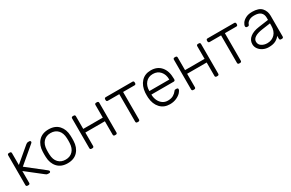

<svg xmlns="http://www.w3.org/2000/svg" viewBox="124 -1588 4021 2656"><g transform="rotate(-30 2134.0 -260.0)"><path d="M458 -40Q471 -30 471 -20Q471 -11 465.5 -5.5Q460 0 451 0H433Q419 0 412 -3Q405 -6 391 -17L142 -212V-22Q142 -12 136 -6Q130 0 120 0H103Q93 0 87 -6Q81 -12 81 -22V-498Q81 -508 87 -514Q93 -520 103 -520H120Q130 -520 136 -514Q142 -508 142 -498V-308L373 -503Q389 -515 395 -517.5Q401 -520 415 -520H431Q440 -520 445.5 -514.5Q451 -509 451 -500Q451 -489 438 -480L178 -260Z M519 0ZM965 -260Q965 -228 964 -218Q961 -117 903.5 -53.5Q846 10 742 10Q638 10 580.5 -53.5Q523 -117 520 -218L519 -260L520 -302Q523 -403 580.5 -466.5Q638 -530 742 -530Q846 -530 903.5 -466.5Q961 -403 964 -302Q965 -292 965 -260ZM581 -297 580 -260 581 -223Q584 -139 627.5 -93.5Q671 -48 742 -48Q813 -48 856.5 -93.5Q900 -139 903 -223Q904 -233 904 -260Q904 -287 903 -297Q900 -381 856.5 -426.5Q813 -472 742 -472Q671 -472 627.5 -426.5Q584 -381 581 -297Z M1475 -295V-498Q1475 -508 1481 -514Q1487 -520 1497 -520H1514Q1524 -520 1530 -514Q1536 -508 1536 -498V-22Q1536 -12 1530 -6Q1524 0 1514 0H1497Q1487 0 1481 -6Q1475 -12 1475 -22V-237H1163V-22Q1163 -12 1157 -6Q1151 0 1141 0H1124Q1114 0 1108 -6Q1102 -12 1102 -22V-498Q1102 -508 1108 -514Q1114 -520 1124 -520H1141Q1151 -520 1157 -514Q1163 -508 1163 -498V-295Z M1835 -462H1652Q1642 -462 1636 -468Q1630 -474 1630 -484V-498Q1630 -508 1636 -514Q1642 -520 1652 -520H2079Q2089 -520 2095 -514Q2101 -508 2101 -498V-484Q2101 -474 2095 -468Q2089 -462 2079 -462H1896V-22Q1896 -12 1890 -6Q1884 0 1874 0H1857Q1847 0 1841 -6Q1835 -12 1835 -22Z M2155 0ZM2596 -272V-257Q2596 -247 2589.5 -241Q2583 -235 2573 -235H2217V-225Q2219 -178 2238.5 -137.5Q2258 -97 2293 -72.5Q2328 -48 2375 -48Q2430 -48 2464.5 -69.5Q2499 -91 2514 -113Q2523 -125 2527.5 -128Q2532 -131 2544 -131H2560Q2569 -131 2575 -126Q2581 -121 2581 -113Q2581 -92 2554.5 -62.5Q2528 -33 2481 -11.5Q2434 10 2375 10Q2280 10 2222 -52.5Q2164 -115 2156 -220L2155 -260L2156 -300Q2164 -404 2221.5 -467Q2279 -530 2375 -530Q2479 -530 2537.5 -461Q2596 -392 2596 -272ZM2535 -291V-295Q2535 -372 2491.5 -422Q2448 -472 2375 -472Q2302 -472 2259.5 -422Q2217 -372 2217 -295V-291Z M3101 -295V-498Q3101 -508 3107 -514Q3113 -520 3123 -520H3140Q3150 -520 3156 -514Q3162 -508 3162 -498V-22Q3162 -12 3156 -6Q3150 0 3140 0H3123Q3113 0 3107 -6Q3101 -12 3101 -22V-237H2789V-22Q2789 -12 2783 -6Q2777 0 2767 0H2750Q2740 0 2734 -6Q2728 -12 2728 -22V-498Q2728 -508 2734 -514Q2740 -520 2750 -520H2767Q2777 -520 2783 -514Q2789 -508 2789 -498V-295Z M3461 -462H3278Q3268 -462 3262 -468Q3256 -474 3256 -484V-498Q3256 -508 3262 -514Q3268 -520 3278 -520H3705Q3715 -520 3721 -514Q3727 -508 3727 -498V-484Q3727 -474 3721 -468Q3715 -462 3705 -462H3522V-22Q3522 -12 3516 -6Q3510 0 3500 0H3483Q3473 0 3467 -6Q3461 -12 3461 -22Z M3774 0ZM4130 -69Q4108 -36 4065.5 -13Q4023 10 3953 10Q3905 10 3864 -10Q3823 -30 3798.5 -64Q3774 -98 3774 -139Q3774 -205 3827.5 -247Q3881 -289 3972 -301L4130 -323V-358Q4130 -413 4096.5 -442.5Q4063 -472 3994 -472Q3943 -472 3910.5 -452Q3878 -432 3869 -404Q3865 -392 3859.5 -387.5Q3854 -383 3845 -383H3831Q3822 -383 3815.5 -389.5Q3809 -396 3809 -405Q3809 -427 3829 -456.5Q3849 -486 3891 -508Q3933 -530 3994 -530Q4101 -530 4146 -479Q4191 -428 4191 -355V-22Q4191 -12 4185 -6Q4179 0 4169 0H4152Q4142 0 4136 -6Q4130 -12 4130 -22ZM4130 -268 4001 -250Q3919 -239 3877 -212Q3835 -185 3835 -144Q3835 -98 3873.5 -73Q3912 -48 3963 -48Q4036 -48 4083 -96Q4130 -144 4130 -234Z"/></g></svg>

Font: Hezaedrus Light
Style: Regular
Weight: 300
Designer: Hubert & Fischer
Foundry: Hubert & Fischer
Version: Version 1.10;September 3, 2019;FontCreator 11.5.0.2425 64-bi